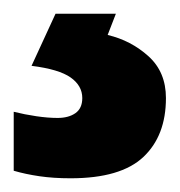

<svg xmlns="http://www.w3.org/2000/svg" viewBox="-37 -20 262 280"><path d="M205 123Q205 178 172 209Q139 240 66 240Q41 240 20.5 237Q0 234 -17 229V143Q-1 147 16 149.5Q33 152 47 152Q63 152 73 145Q83 138 83 123Q83 105 66 93Q49 81 9 76L44 0H132L120 31Q154 39 179.5 62Q205 85 205 123Z"/></svg>

Font: Noto Sans Tamil SemiCondensed ExtraBold
Style: Regular
Weight: 800
Width: 4
Designer: Jelle Bosma - Monotype Design Team
Foundry: Monotype Imaging Inc.
Version: Version 2.004; ttfautohint (v1.8.4.7-5d5b)